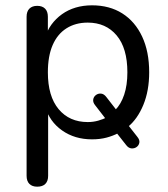

<svg xmlns="http://www.w3.org/2000/svg" viewBox="-20 -515 632 722"><path d="M120 187Q101 187 90.5 176.5Q80 166 80 146V-452Q80 -472 90.5 -482.5Q101 -493 120 -493Q139 -493 149.5 -482.5Q160 -472 160 -452V-357L149 -371Q157 -400 173.5 -422.5Q190 -445 213 -461.5Q236 -478 264.5 -486.5Q293 -495 326 -495Q392 -495 440 -464.5Q488 -434 514.5 -377.5Q541 -321 541 -243Q541 -174 519 -120.5Q497 -67 460 -37V-47L496 -1Q506 11 504 21.5Q502 32 493.5 38Q485 44 474 43Q463 42 454 30L417 -17L426 -15Q405 -4 380.5 2.5Q356 9 326 9Q261 9 213.5 -24.5Q166 -58 150 -114H161V146Q161 166 150.5 176.5Q140 187 120 187ZM310 -56Q331 -56 350 -61.5Q369 -67 382 -74L379 -66L338 -119Q329 -130 330.5 -140.5Q332 -151 340.5 -157.5Q349 -164 360 -163Q371 -162 380 -150L422 -96L413 -101Q435 -123 447 -159Q459 -195 459 -243Q459 -334 418.5 -382Q378 -430 310 -430Q264 -430 230 -408.5Q196 -387 178 -345.5Q160 -304 160 -243Q160 -153 200.5 -104.5Q241 -56 310 -56Z"/></svg>

Font: Nunito
Style: Regular
Weight: 400
Designer: Vernon Adams
Foundry: Vernon Adams
Version: Version 3.602